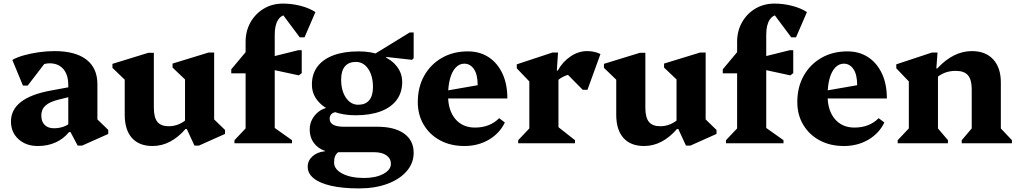

<svg xmlns="http://www.w3.org/2000/svg" viewBox="-20 -797 5661 1068"><path d="M412 12.8 372.2 -62.2H359.8V-323.4Q359.8 -380.6 332.5 -412.7Q305.2 -444.8 256 -444.8Q228 -444.8 203.3 -431.1Q178.6 -417.4 163.6 -393L164.8 -489H263L134 -320.8H107.6L48.6 -463.6Q73.2 -478 111.9 -489Q150.6 -500 195.5 -506.4Q240.4 -512.8 283.4 -512.8Q399.2 -512.8 460.5 -465.6Q521.8 -418.4 521.8 -328.4V-100.2L479.2 -174L582.2 -74.2V-52L437 12.8ZM190.6 15.2Q124.8 15.2 82.9 -22.8Q41 -60.8 41 -121Q41 -252 260.8 -293L383.2 -315.6V-262L308.8 -243.6Q256.6 -231.2 233.2 -210Q209.8 -188.8 209.8 -154.6Q209.8 -120.8 228.4 -102.2Q247 -83.6 279.8 -83.6Q336.2 -83.6 374.8 -116.2V-62.2H363.8Q333.4 -24.4 289.1 -4.6Q244.8 15.2 190.6 15.2Z M828.6 15.2Q754 15.2 713.9 -29.7Q673.8 -74.6 673.8 -158.8V-402.6L716.8 -312.4L605.4 -419.6V-441.8L804.8 -503.2H835.8V-197.8Q835.8 -143.6 855.5 -119.2Q875.2 -94.8 918.8 -94.8Q948.4 -94.8 975.3 -106.3Q1002.2 -117.8 1024.6 -139V-81H1013.2Q972.2 -33.4 926 -9.1Q879.8 15.2 828.6 15.2ZM1061.6 12.8 1019 -79.4H1009.2V-404.2L1052.2 -314L939.8 -421.2V-443.4L1140.2 -504.8H1171.2V-100.2L1128.6 -174L1231.6 -74.2V-52L1086.6 12.8Z M1284.2 0V-17.2L1362.2 -99.6L1346.2 -71.6V-457.8L1389.2 -389.2H1266.4V-411.4L1346.2 -506.8V-564.2Q1346.2 -625 1373.6 -673.2Q1401 -721.4 1447.9 -749.2Q1494.8 -777 1554.2 -777Q1603.6 -777 1651.9 -764.6Q1700.2 -752.2 1734.6 -729.8L1673.8 -589.2H1647.4L1534.6 -740.2H1658.2V-682Q1642 -699.6 1623 -707.2Q1604 -714.8 1576.4 -714.8Q1544.8 -714.8 1526.5 -685.8Q1508.2 -656.8 1508.2 -605V-65.6L1492.4 -96.4L1604.2 -17.2V0ZM1642.2 -377.8 1444.4 -420.4V-469.4L1638.4 -517.6H1658.4V-390.2Z M1976.4 251Q1885.8 251 1822.3 236.5Q1758.8 222 1725.2 195.1Q1691.6 168.2 1691.6 130.2Q1691.6 96.2 1718.6 72.2Q1745.6 48.2 1787.2 44.6V7.8H1861.6V49.6Q1838.2 65.8 1838.2 106.6Q1838.2 145 1884.9 169Q1931.6 193 2005.6 193Q2069.6 193 2112 170.5Q2154.4 148 2154.4 114.2Q2154.4 84.6 2129.5 67.1Q2104.6 49.6 2061.2 49.6H1838.6Q1778.4 49.6 1740.6 14.4Q1702.8 -20.8 1702.8 -77Q1702.8 -107.8 1716.8 -133.9Q1730.8 -160 1755.1 -177.8Q1779.4 -195.6 1809.8 -199.6L1855.6 -173.8Q1836.2 -173.8 1825 -163.9Q1813.8 -154 1813.8 -136.2Q1813.8 -114.2 1833.8 -103.1Q1853.8 -92 1892.8 -92H2079Q2174.8 -92 2227.9 -53.9Q2281 -15.8 2281 53Q2281 110.6 2242 155.5Q2203 200.4 2134.6 225.7Q2066.2 251 1976.4 251ZM1956.8 -155.8Q1885.8 -155.8 1831.1 -177.8Q1776.4 -199.8 1745.7 -238.3Q1715 -276.8 1715 -326.8Q1715 -385.6 1745.8 -426.6Q1776.6 -467.6 1834.8 -489.4Q1893 -511.2 1975.4 -511.2Q2046.4 -511.2 2101.1 -489.2Q2155.8 -467.2 2186.5 -428.7Q2217.2 -390.2 2217.2 -340.2Q2217.2 -282.4 2186.4 -240.9Q2155.6 -199.4 2097.4 -177.6Q2039.2 -155.8 1956.8 -155.8ZM1972.8 -214.4Q2012.8 -214.4 2033.7 -239.4Q2054.6 -264.4 2054.6 -312.6Q2054.6 -375.2 2028.2 -413.9Q2001.8 -452.6 1959.4 -452.6Q1919.4 -452.6 1898.5 -427.6Q1877.6 -402.6 1877.6 -354.4Q1877.6 -292.8 1904.1 -253.6Q1930.6 -214.4 1972.8 -214.4ZM2015.4 -466.8 2258.8 -616.4H2281V-473.2L2271.8 -464.2L2128.4 -480.2V-466.8Z M2563.2 15.2Q2487 15.2 2428.7 -16Q2370.4 -47.2 2337.2 -102.6Q2304 -158 2304 -229.2Q2304 -312.4 2339.6 -375.7Q2375.2 -439 2438 -475.1Q2500.8 -511.2 2582.6 -511.2Q2648.2 -511.2 2697.3 -479.4Q2746.4 -447.6 2774.3 -388.9Q2802.2 -330.2 2802.2 -249.2H2420V-285.2L2637 -323Q2637 -382.4 2616.3 -412.6Q2595.6 -442.8 2562.4 -442.8Q2535.4 -442.8 2514.9 -421.2Q2494.4 -399.6 2483.4 -359.5Q2472.4 -319.4 2472.4 -265.2Q2472.4 -183.2 2512.6 -135.3Q2552.8 -87.4 2622.2 -87.4Q2704.6 -87.4 2756.6 -139.6L2788.2 -115.6Q2759.4 -55.4 2699.5 -20.1Q2639.6 15.2 2563.2 15.2Z M2862.4 0V-17.2L2940.4 -99.6L2924.4 -71.6V-374L2967.4 -299L2854.6 -417V-439.2L3053 -504.8H3084L3077.4 -404.4H3086.4V-71.2L3070.6 -102L3178.4 -17.2V0ZM3070 -337.2 3071.4 -404.4H3082.4Q3110.4 -454.6 3154.4 -483.7Q3198.4 -512.8 3245.4 -512.8Q3286.6 -512.8 3320 -496.4L3247.8 -297.4H3221.4L3106 -414.4L3219.8 -391.6Q3168 -391.6 3130.1 -377.7Q3092.2 -363.8 3070 -337.2Z M3562.6 15.2Q3488 15.2 3447.9 -29.7Q3407.8 -74.6 3407.8 -158.8V-402.6L3450.8 -312.4L3339.4 -419.6V-441.8L3538.8 -503.2H3569.8V-197.8Q3569.8 -143.6 3589.5 -119.2Q3609.2 -94.8 3652.8 -94.8Q3682.4 -94.8 3709.3 -106.3Q3736.2 -117.8 3758.6 -139V-81H3747.2Q3706.2 -33.4 3660 -9.1Q3613.8 15.2 3562.6 15.2ZM3795.6 12.8 3753 -79.4H3743.2V-404.2L3786.2 -314L3673.8 -421.2V-443.4L3874.2 -504.8H3905.2V-100.2L3862.6 -174L3965.6 -74.2V-52L3820.6 12.8Z M4018.2 0V-17.2L4096.2 -99.6L4080.2 -71.6V-457.8L4123.2 -389.2H4000.4V-411.4L4080.2 -506.8V-564.2Q4080.2 -625 4107.6 -673.2Q4135 -721.4 4181.9 -749.2Q4228.8 -777 4288.2 -777Q4337.6 -777 4385.9 -764.6Q4434.2 -752.2 4468.6 -729.8L4407.8 -589.2H4381.4L4268.6 -740.2H4392.2V-682Q4376 -699.6 4357 -707.2Q4338 -714.8 4310.4 -714.8Q4278.8 -714.8 4260.5 -685.8Q4242.2 -656.8 4242.2 -605V-65.6L4226.4 -96.4L4338.2 -17.2V0ZM4376.2 -377.8 4178.4 -420.4V-469.4L4372.4 -517.6H4392.4V-390.2Z M4674.2 15.2Q4598 15.2 4539.7 -16Q4481.4 -47.2 4448.2 -102.6Q4415 -158 4415 -229.2Q4415 -312.4 4450.6 -375.7Q4486.2 -439 4549 -475.1Q4611.8 -511.2 4693.6 -511.2Q4759.2 -511.2 4808.3 -479.4Q4857.4 -447.6 4885.3 -388.9Q4913.2 -330.2 4913.2 -249.2H4531V-285.2L4748 -323Q4748 -382.4 4727.3 -412.6Q4706.6 -442.8 4673.4 -442.8Q4646.4 -442.8 4625.9 -421.2Q4605.4 -399.6 4594.4 -359.5Q4583.4 -319.4 4583.4 -265.2Q4583.4 -183.2 4623.6 -135.3Q4663.8 -87.4 4733.2 -87.4Q4815.6 -87.4 4867.6 -139.6L4899.2 -115.6Q4870.4 -55.4 4810.5 -20.1Q4750.6 15.2 4674.2 15.2Z M5329.6 0V-17.2L5400.4 -100.4L5385.2 -71.6V-299.8Q5385.2 -354 5364.2 -378.4Q5343.2 -402.8 5296.2 -402.8Q5262.2 -402.8 5234.1 -391.7Q5206 -380.6 5182.4 -358.2V-416.2H5193.4Q5283 -512.8 5386.4 -512.8Q5462.2 -512.8 5504.7 -466.6Q5547.2 -420.4 5547.2 -338.2V-71.2L5531.2 -99.4L5609 -17.2V0ZM4973.4 0V-17.2L5051.4 -99.6L5035.4 -71.2V-401.2L5078.4 -299L4965.6 -417V-439.2L5164 -504.8H5195L5188.4 -416.2H5197.4V-71.2L5182.4 -100.2L5253 -17.2V0Z"/></svg>

Font: Platypi Light
Style: Regular
Weight: 300
Designer: David Sargent
Foundry: Bolt Cutter Type
Version: Version 1.200